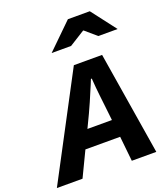

<svg xmlns="http://www.w3.org/2000/svg" viewBox="-229 -1131 1087 1252"><g transform="rotate(-20 314.5 -505.0)"><path d="M325 -715H521L637 0H467L449 -173H208L125 0H-53ZM391 -1010H543L674 -839H540L462 -906H458L351 -839H216ZM436 -294 426 -384Q419 -448 416 -472Q410 -524 405 -593H399L384 -556Q333 -434 309 -384L266 -294Z"/></g></svg>

Font: Nebula Sans Bold
Style: Regular
Weight: 700
Italic angle: -9°
Designer: Paul D. Hunt for Adobe (as Source Sans)
Foundry: Nebula Entertainment & Broadcasting LLC
Version: Version 1.010